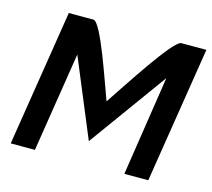

<svg xmlns="http://www.w3.org/2000/svg" viewBox="-88 -685 873 790"><g transform="rotate(15 349.0 -290.0)"><path d="M123 0 190 -424 328 -92 569 -425 504 0H606L698 -580H591C557 -580 405 -341 356 -269C329 -340 250 -580 217 -580H112L20 0Z"/></g></svg>

Font: Charger Pro
Style: BlkObl
Weight: 900
Designer: Jasper
Foundry: Cannot Into Space Fonts
Version: Version 1.09